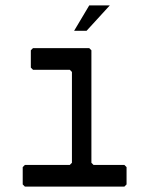

<svg xmlns="http://www.w3.org/2000/svg" viewBox="-20 -690 552 710"><path d="M72 0 64 -8V-72L72 -80H238L246 -88V-424L238 -432H102L94 -440V-504L102 -512H310L318 -504V-88L326 -80H440L448 -72V-8L440 0ZM254 -576 310 -670H386L300 -576Z"/></svg>

Font: Hasubi Mono
Style: Regular
Weight: 400
Designer: Eli Heuer
Foundry: Eli Heuer
Version: Version 1.000